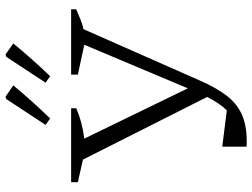

<svg xmlns="http://www.w3.org/2000/svg" viewBox="-132 -800 937 714"><g transform="rotate(-90 337.0 -442.5)"><path d="M149 5V-85L284 -68Q297 -81 309 -98.5Q321 -116 334 -141L101 -603L17 -622V-647H292V-628Q242 -606 179 -598L366 -213L528 -598L417 -622V-647H660V-628Q639 -619 621.5 -612Q604 -605 586 -601L394 -166Q368 -107 339 -69Q310 -31 269.5 -12.5Q229 6 169 6Q164 6 159 6Q154 6 149 5ZM230 -742 326 -888 335 -891 377 -862Q348 -827 317 -792.5Q286 -758 254 -725ZM387 -742 483 -888 492 -891 533 -862Q504 -827 473.5 -792.5Q443 -758 411 -725Z"/></g></svg>

Font: Piazzolla Light
Style: Regular
Weight: 300
Designer: Juan Pablo del Peral
Foundry: Huerta Tipografica
Version: Version 1.330